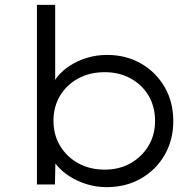

<svg xmlns="http://www.w3.org/2000/svg" viewBox="-20 -760 805 790"><path d="M419 10Q376 10 337 -2Q298 -14 266 -34.5Q234 -55 212 -82Q190 -109 181 -138L209 -134L206 -1H132V-740H207V-397L186 -390Q196 -419 217 -445Q238 -471 269.5 -491Q301 -511 339.5 -522.5Q378 -534 421 -534Q498 -534 559.5 -499Q621 -464 657 -402.5Q693 -341 693 -262Q693 -184 657.5 -122.5Q622 -61 560 -25.5Q498 10 419 10ZM411 -62Q471 -62 517.5 -88.5Q564 -115 591 -160Q618 -205 618 -262Q618 -321 591.5 -366Q565 -411 518 -437Q471 -463 411 -463Q349 -463 301.5 -437Q254 -411 227 -366Q200 -321 200 -263Q200 -205 227.5 -159.5Q255 -114 302.5 -88Q350 -62 411 -62Z"/></svg>

Font: Lexend Exa Light
Style: Regular
Weight: 300
Designer: Bonnie Shaver-Troup, Thomas Jockin
Foundry: Lexend
Version: Version 1.007